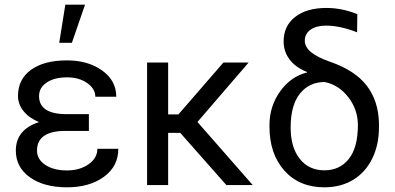

<svg xmlns="http://www.w3.org/2000/svg" viewBox="-20 -798 1702 828"><path d="M139.6 -148.4Q139.6 -110.8 175.5 -86.9Q211.4 -63 269 -63Q324.2 -63 362.1 -89.8Q399.9 -116.7 399.9 -156.2H490.2Q490.2 -80.6 428 -35.4Q365.7 9.8 269 9.8Q169.4 9.8 108.9 -33.4Q48.3 -76.7 48.3 -148.4Q48.3 -239.3 148.4 -271.5Q105.5 -289.1 81.5 -318.8Q57.6 -348.6 57.6 -384.3Q57.6 -456.5 114 -497.1Q170.4 -537.6 269 -537.6Q359.9 -537.6 420.7 -493.9Q481.4 -450.2 481.4 -380.9H391.1Q391.1 -415 356.2 -439.7Q321.3 -464.4 269 -464.4Q214.4 -464.4 181.4 -442.1Q148.4 -419.9 148.4 -383.8Q148.4 -305.7 267.6 -305.7H363.3V-233.4H253.9Q139.6 -230.5 139.6 -148.4ZM261.7 -777.8H346.7L290 -613.3H235.4Z M757.3 -225.1H705.1V0H614.3V-528.3H705.1V-304.7H749.5L943.4 -528.3H1052.2L831.5 -272L1069.8 0H956.1Z M1203.1 -619.6Q1203.1 -686 1252.7 -724.9Q1302.2 -763.7 1387.7 -763.7Q1455.6 -763.7 1521 -736.8L1520 -658.7Q1446.3 -687.5 1385.7 -687.5Q1343.8 -687.5 1319.1 -669.9Q1294.4 -652.3 1294.4 -622.1Q1294.4 -569.3 1402.6 -532Q1510.7 -494.6 1561.3 -429Q1611.8 -363.3 1614.3 -267.6V-248.5Q1614.3 -173.8 1585.4 -114.5Q1556.6 -55.2 1503.2 -22.7Q1449.7 9.8 1378.9 9.8Q1270.5 9.8 1206.3 -62.3Q1142.1 -134.3 1142.1 -252.4V-258.8Q1142.1 -339.4 1188 -403.8Q1233.9 -468.3 1304.2 -485.4L1303.7 -487.8Q1255.4 -506.8 1229.2 -541Q1203.1 -575.2 1203.1 -619.6ZM1233.4 -248.5Q1233.4 -162.6 1272.7 -113Q1312 -63.5 1378.9 -63.5Q1445.3 -63.5 1484.4 -112.8Q1523.4 -162.1 1523.4 -258.8Q1523.4 -325.2 1482.2 -378.7Q1440.9 -432.1 1379.9 -444.3Q1313.5 -444.3 1273.4 -394.3Q1233.4 -344.2 1233.4 -248.5Z"/></svg>

Font: Roboto-ThirdPerson-AD3FC
Style: ThirdPerson-AD3FC
Weight: 400
Designer: Google
Version: Version 2.137; 2017